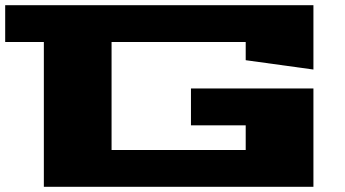

<svg xmlns="http://www.w3.org/2000/svg" viewBox="-20 -720 1328 740"><path d="M0 -558V-700H1188V-452L927 -488V-558H410V-142H927V-237H716V-379H1188V0H149V-558Z"/></svg>

Font: Stalin One
Style: Regular
Weight: 400
Designer: Jovanny Lemonad
Foundry: Alexey Maslov, Jovanny Lemonad
Version: Version 3.002; ttfautohint (v0.91) -l 8 -r 50 -G 200 -x 0 -w